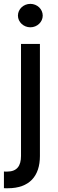

<svg xmlns="http://www.w3.org/2000/svg" viewBox="-36 -774 300 998"><path d="M73.2 36.6C73.2 88.8 51.8 117.9 1.1 117.9C-2.1 117.9 -5 117.9 -7.5 117.9C-9.9 117.5 -12.4 117.5 -15.6 117.5V204.2C-12.1 204.5 -8.9 204.5 -5.7 204.5C-2.5 204.5 1.1 204.5 4.6 204.5C117.2 204.5 171.5 141 171.5 36.9V-545.5H73.2ZM121.8 -632.1C157.3 -632.1 186.1 -659.8 186.1 -692.8C186.1 -726.6 157.3 -753.9 121.8 -753.9C86.3 -753.9 57.2 -726.6 57.2 -692.8C57.2 -659.8 86.3 -632.1 121.8 -632.1Z"/></svg>

Font: Inter 465
Style: Regular
Weight: 400
Designer: Rasmus Andersson
Foundry: rsms
Version: Version 3.019;Glyphs 3.1.2 (3151)